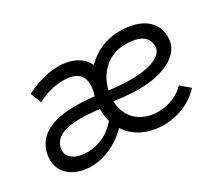

<svg xmlns="http://www.w3.org/2000/svg" viewBox="-97 -749 1127 979"><g transform="rotate(-30 466.5 -259.5)"><path d="M182 2C262 9 350 -24 423 -96C463 -34 536 5 629 5C712 5 792 -27 847 -88L795 -132C762 -95 703 -68 640 -68C533 -68 467 -136 466 -229C513 -222 563 -217 612 -217C748 -217 871 -268 871 -372C871 -467 796 -523 671 -523C593 -523 523 -492 472 -439C446 -493 395 -517 333 -523C267 -528 196 -511 119 -472L145 -408C194 -437 261 -453 316 -448C386 -442 419 -406 403 -323C400 -315 398 -307 396 -299L357 -302C164 -319 58 -271 38 -158C23 -72 82 -7 182 2ZM114 -153C126 -223 201 -248 360 -232L387 -229V-220C387 -197 390 -175 396 -154C350 -96 275 -64 204 -71C141 -76 106 -109 114 -153ZM472 -289C493 -383 566 -450 662 -450C753 -450 791 -417 791 -366C791 -310 712 -280 598 -280C557 -280 513 -284 472 -289Z"/></g></svg>

Font: Fixel Display
Style: Italic
Weight: 400
Italic angle: -10°
Designer: AlfaBravo + MacPaw
Foundry: Kyrylo Tkachov, Marchela Mozhyna, Serhii Makarenko, Maria Weinstein, Zakhar Kryvoshyya
Version: Version 1.210;Glyphs 3.2 (3217)